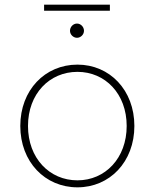

<svg xmlns="http://www.w3.org/2000/svg" viewBox="-20 -800 663 823"><path d="M312 3C450 3 556 -106 556 -260C556 -414 450 -523 312 -523C173 -523 67 -414 67 -260C67 -106 173 3 312 3ZM312 -27C192 -27 100 -122 100 -260C100 -398 192 -492 312 -492C431 -492 523 -398 523 -260C523 -122 431 -27 312 -27ZM310 -638C326 -638 340 -652 340 -668C340 -685 326 -699 310 -699C294 -699 280 -685 280 -668C280 -652 294 -638 310 -638ZM169 -754H451V-780H169Z"/></svg>

Font: Chess Sans ExtraLight
Style: Regular
Weight: 275
Designer: Wolf Bōese
Foundry: Wolf Bōese
Version: Version 7.223;Glyphs 3.3 (3306)